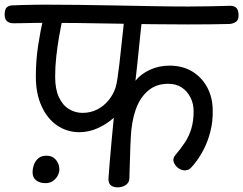

<svg xmlns="http://www.w3.org/2000/svg" viewBox="-64 -789 1045 825"><path d="M441 16Q423 16 412.5 7.5Q402 -1 402 -20Q404 -51 407.5 -93Q411 -135 415.5 -184Q420 -233 425 -283Q395 -256 356.5 -238.5Q318 -221 277 -221Q224 -221 181.5 -250Q139 -279 114.5 -333Q90 -387 90 -460Q90 -528 99.5 -591Q109 -654 123 -715Q126 -731 137.5 -741.5Q149 -752 164 -752Q184 -752 194.5 -738Q205 -724 204 -705Q197 -672 190 -632Q183 -592 178 -548Q173 -504 173 -459Q173 -406 189 -371.5Q205 -337 232 -320.5Q259 -304 291 -304Q325 -304 353.5 -318.5Q382 -333 402.5 -358Q423 -383 433 -414Q437 -427 441 -453.5Q445 -480 449 -514.5Q453 -549 457 -587Q461 -625 465 -661Q469 -697 472 -725L549 -727Q541 -664 534 -592Q527 -520 518 -442Q541 -471 580 -489Q619 -507 664 -507Q721 -507 762.5 -481.5Q804 -456 827 -412.5Q850 -369 850 -314Q851 -267 840 -224Q829 -181 810.5 -145.5Q792 -110 769 -82Q757 -67 749 -62Q741 -57 729 -57Q718 -57 707 -63.5Q696 -70 689 -80Q682 -90 681 -100Q681 -106 682.5 -111Q684 -116 689 -122Q713 -150 731 -177.5Q749 -205 758.5 -237.5Q768 -270 768 -311Q768 -343 754.5 -370Q741 -397 717 -413Q693 -429 659 -429Q607 -429 572 -399Q537 -369 519 -317.5Q501 -266 498 -199Q497 -180 496 -156Q495 -132 494.5 -107.5Q494 -83 493 -61Q492 -39 492 -24Q492 -5 477 5.5Q462 16 441 16ZM742 -684Q671 -684 591.5 -685Q512 -686 430.5 -687.5Q349 -689 272.5 -690Q196 -691 131 -691Q110 -691 83.5 -690.5Q57 -690 33 -689.5Q9 -689 -7 -689Q-24 -689 -34.5 -698.5Q-45 -708 -44 -730Q-43 -752 -33 -759Q-23 -766 -8 -766Q8 -767 32.5 -767.5Q57 -768 84 -768.5Q111 -769 132 -769Q198 -769 275 -768Q352 -767 433.5 -765.5Q515 -764 595 -762.5Q675 -761 745 -761Q792 -761 840 -762Q888 -763 921 -764Q939 -765 949.5 -757Q960 -749 961 -727Q962 -705 951.5 -696.5Q941 -688 923 -686Q889 -685 840 -684.5Q791 -684 742 -684ZM131 -2Q107 -2 91.5 -14Q76 -26 76 -48Q76 -65 82 -81.5Q88 -98 101 -109Q114 -120 135 -120Q154 -120 166 -111.5Q178 -103 184.5 -89.5Q191 -76 191 -61Q191 -47 183.5 -33.5Q176 -20 163 -11Q150 -2 131 -2Z"/></svg>

Font: Playpen Sans Deva
Style: Regular
Weight: 400
Designer: Pooja Saxena, Gunjan Panchal, Laura Meseguer, Veronika Burian, José Scaglione
Foundry: TypeTogether
Version: Version 2.000